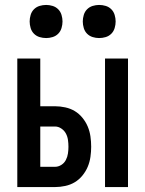

<svg xmlns="http://www.w3.org/2000/svg" viewBox="-20 -757 588 777"><path d="M405 0V-520H498V0ZM50 0V-520H143V-327H203Q223 -327 244 -322.5Q265 -318 282.5 -307.5Q300 -297 313.5 -280.5Q327 -264 335 -245Q343 -226 346 -205Q349 -184 349 -163Q349 -143 346 -122Q343 -101 335 -82Q327 -63 313.5 -46.5Q300 -30 282.5 -19.5Q265 -9 244 -4.5Q223 0 203 0ZM143 -82H203Q216 -82 228 -89.5Q240 -97 246.5 -109.5Q253 -122 255 -136Q257 -150 257 -163Q257 -177 255 -191Q253 -205 246.5 -217Q240 -229 228 -237Q216 -245 203 -245H143ZM381 -603Q368 -603 355 -607Q342 -611 332.5 -620.5Q323 -630 319 -643.5Q315 -657 315 -670Q315 -683 319 -696.5Q323 -710 332.5 -719.5Q342 -729 355 -733Q368 -737 381 -737Q395 -737 408 -733Q421 -729 430.5 -719.5Q440 -710 444 -696.5Q448 -683 448 -670Q448 -657 444 -643.5Q440 -630 430.5 -620.5Q421 -611 408 -607Q395 -603 381 -603ZM167 -603Q153 -603 140 -607Q127 -611 117.5 -620.5Q108 -630 104 -643.5Q100 -657 100 -670Q100 -683 104 -696.5Q108 -710 117.5 -719.5Q127 -729 140 -733Q153 -737 167 -737Q180 -737 193 -733Q206 -729 215.5 -719.5Q225 -710 229 -696.5Q233 -683 233 -670Q233 -657 229 -643.5Q225 -630 215.5 -620.5Q206 -611 193 -607Q180 -603 167 -603Z"/></svg>

Font: Iosevka Semi-Condensed Medium
Style: Regular
Weight: 500
Monospace: yes
Designer: Belleve Invis
Foundry: Belleve Invis
Version: Version 27.3.5